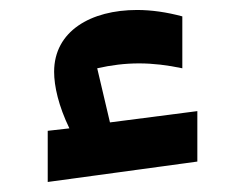

<svg xmlns="http://www.w3.org/2000/svg" viewBox="-20 -345 471 381"><path d="M341.8 -312.5C311 -320.8 280.8 -325.2 252 -325.2C160.2 -325.2 87.4 -283.2 87.4 -202.6C87.4 -173.8 96.2 -134.8 117.7 -90.3L74.7 -85.4V16.1L371.6 -24.4V-124.5L198.2 -102.1L172.9 -209.5C200.7 -215.8 228 -219.2 255.9 -219.2C283.7 -219.2 312 -215.8 341.8 -209.5Z"/></svg>

Font: SG Kara
Style: Regular
Weight: 400
Designer: Damoon Khanjanzadeh
Version: Version 1.000